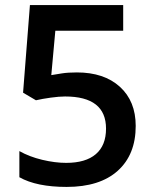

<svg xmlns="http://www.w3.org/2000/svg" viewBox="-20 -734 611 764"><path d="M286.1 -445.8Q394 -445.8 457 -388.7Q520 -331.5 520 -232.9Q520 -118.7 448.5 -54.4Q377 9.8 245.1 9.8Q125.5 9.8 57.1 -28.8V-132.8Q96.7 -110.4 147.9 -98.1Q199.2 -85.9 243.2 -85.9Q320.8 -85.9 361.3 -120.6Q401.9 -155.3 401.9 -222.2Q401.9 -350.1 238.8 -350.1Q215.8 -350.1 182.1 -345.5Q148.4 -340.8 123 -335L71.8 -365.2L99.1 -713.9H470.2V-611.8H200.2L184.1 -435.1Q201.2 -438 225.8 -441.9Q250.5 -445.8 286.1 -445.8Z"/></svg>

Font: f41947593470240   
Style: Regular
Weight: 600
Foundry: Ascender Corporation
Version: Version 1.10